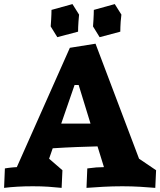

<svg xmlns="http://www.w3.org/2000/svg" viewBox="-35 -912 780 935"><path d="M439.9 -199.2Q396.5 -198.2 339.6 -196Q282.7 -193.8 221.7 -189.9L204.1 -139.2L269 -83L265.1 2.9Q232.9 -0.5 200 -2.7Q167 -4.9 125 -4.9Q84 -4.9 50.3 -2.9Q16.6 -1 -15.1 2.9L-11.2 -91.8Q-2.9 -93.3 4.2 -94.2Q11.2 -95.2 18.1 -95.9Q24.9 -96.7 31.7 -97.2Q38.6 -97.7 46.9 -98.1L305.2 -679.2L430.2 -699.2L642.1 -139.2L725.1 -83L721.2 2.9Q689 0 647.9 -2.4Q606.9 -4.9 561 -4.9Q512.2 -4.9 467.5 -2.4Q422.9 0 386.2 2.9L390.1 -91.8Q415.5 -95.2 434.1 -96.7Q452.6 -98.1 471.2 -98.1ZM263.2 -310.1H405.8L348.1 -498H328.1ZM244.1 -731 211.9 -783.2Q213.4 -801.8 214.1 -816.4Q214.8 -831.1 215.3 -841.8Q215.8 -854.5 215.8 -863.8L317.9 -892.1L350.1 -840.8Q348.1 -822.3 347.2 -807.1Q346.2 -792 345.7 -780.8Q345.2 -768.1 345.2 -757.8ZM450.2 -731 418 -783.2Q419.4 -801.8 420.2 -816.4Q420.9 -831.1 421.4 -841.8Q421.9 -854.5 421.9 -863.8L523.9 -892.1L556.2 -840.8Q553.7 -822.3 552.7 -807.1Q551.8 -792 551.3 -780.8Q550.8 -768.1 550.8 -757.8Z"/></svg>

Font: Simonetta
Style: Black Italic
Weight: 900
Italic angle: -2°
Designer: Gayaneh Bagdasaryan
Foundry: Brownfox
Version: Version 1.002